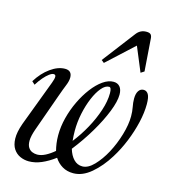

<svg xmlns="http://www.w3.org/2000/svg" viewBox="-124 -949 949 1059"><g transform="rotate(15 351.0 -419.0)"><path d="M138 10.5Q112 10.5 88.5 0Q65 -10.5 50 -33Q35 -55.5 34 -91.8Q33 -128 51.5 -180L127 -165.5Q113.5 -126.5 113.2 -101.5Q113 -76.5 122 -62.5Q131 -48.5 144.8 -43Q158.5 -37.5 173 -37.5Q195 -37.5 219.8 -50.2Q244.5 -63 269 -84Q264 -103 261 -124.8Q258 -146.5 258 -171Q258 -220 271 -271Q284 -322 306.5 -369Q329 -416 357.5 -453.5Q386 -491 417 -512.8Q448 -534.5 477.5 -534.5Q500.5 -534.5 513.8 -519Q527 -503.5 527 -474Q527 -435.5 503.5 -376Q480 -316.5 440 -249Q400 -181.5 350 -118Q360.5 -82 381 -60.5Q401.5 -39 430.5 -39Q463 -39 496.5 -73.8Q530 -108.5 557.5 -159.5Q585 -211 602.2 -269.5Q619.5 -328 619.5 -375Q619.5 -403 614.8 -427.2Q610 -451.5 610 -474Q610 -502.5 620.5 -518.5Q631 -534.5 649.5 -534.5Q666 -534.5 676 -518.5Q686 -502.5 686 -462Q686 -414 673 -357.8Q660 -301.5 637 -244.5Q614 -187.5 583 -138Q543.5 -74 493.8 -31.8Q444 10.5 391.5 10.5Q356 10.5 329 -5.5Q302 -21.5 284.5 -49Q246.5 -20.5 210 -5Q173.5 10.5 138 10.5ZM343 -161Q379.5 -207.5 409 -261.2Q438.5 -315 456.2 -368.8Q474 -422.5 474 -468Q474 -501.5 460.5 -501.5Q439 -501.5 417.5 -476Q396 -450.5 378.5 -409Q361 -367.5 350.5 -317.8Q340 -268 340 -219Q340 -203.5 340.8 -189.2Q341.5 -175 343 -161ZM51.5 -180 150 -441.5Q159.5 -466.5 159 -478.2Q158.5 -490 147 -490Q137 -490 122.5 -479.2Q108 -468.5 91.8 -449.8Q75.5 -431 60 -406L43 -421.5Q75 -473.5 117.8 -504Q160.5 -534.5 200.5 -534.5Q240 -534.5 240 -494.5Q240 -475 229.5 -449.5Q219 -424 202.5 -377.5L127 -165.5ZM398 -621 382.5 -633.5 524.5 -819.5Q546 -848 580.5 -848Q598.5 -848 605.5 -841Q612.5 -834 613.5 -819.5L627 -633.5L607.5 -621L549.5 -760.5Z"/></g></svg>

Font: Libre Caslon Condensed
Style: Italic
Weight: 400
Italic angle: -22.583°
Designer: Pablo Impallari, Rodrigo Fuenzalida, Katja Schimmel, Ertekin Erdin
Foundry: Pablo Impallari, Rodrigo Fuenzalida
Version: Version 2.000;gftools[0.9.33]